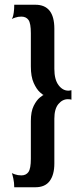

<svg xmlns="http://www.w3.org/2000/svg" viewBox="-20 -709 351 809"><path d="M129 80H40Q40 60 36 42.5Q32 25 30 20Q30 21 42.5 25.5Q55 30 70 30Q90 30 100 15.5Q110 1 110 -40V-199Q110 -239 122 -263Q134 -287 148.5 -298.5Q163 -310 163 -308V-310Q163 -307 148.5 -320Q134 -333 122 -359.5Q110 -386 110 -429V-569Q110 -611 100 -625Q90 -639 70 -639Q56 -639 44.5 -635Q33 -631 30 -629Q31 -630 33.5 -636.5Q36 -643 38 -656.5Q40 -670 40 -689H129Q209 -689 209 -588V-419Q209 -374 226.5 -350.5Q244 -327 268 -327Q273 -327 281 -329V-289Q276 -291 266 -291Q243 -291 226 -270.5Q209 -250 209 -209V-20Q209 27 189.5 53.5Q170 80 129 80Z"/></svg>

Font: Red Rose Bold
Style: Regular
Weight: 700
Designer: jaikishan Patel
Version: Version 1.000